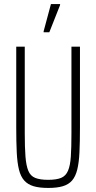

<svg xmlns="http://www.w3.org/2000/svg" viewBox="-20 -918 474 946"><path d="M218 8Q174 8 145.5 -0.5Q117 -9 99.5 -28.5Q82 -48 73.5 -82Q65 -116 62.5 -167.5Q60 -219 60 -291V-688H102V-260Q102 -191 105.5 -146.5Q109 -102 119.5 -76.5Q130 -51 153.5 -41.5Q177 -32 217 -32Q258 -32 281 -41.5Q304 -51 315 -76.5Q326 -102 329 -146.5Q332 -191 332 -260V-688H374V-291Q374 -219 371.5 -167.5Q369 -116 360.5 -82Q352 -48 335 -28.5Q318 -9 289.5 -0.5Q261 8 218 8ZM195 -759V-764L231 -898H276V-893L223 -759Z"/></svg>

Font: Saira ExtraCondensed ExtraLight
Style: Regular
Weight: 250
Width: 2
Designer: Hector Gatti with collaboration of the Omnibus-Type team
Foundry: Omnibus-Type
Version: Version 1.101